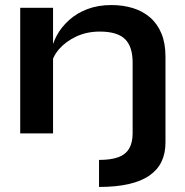

<svg xmlns="http://www.w3.org/2000/svg" viewBox="-20 -528 733 760"><path d="M372 212V105Q420 105 449 94Q478 83 491.5 59.5Q505 36 505 0V-281Q505 -344 474.5 -373.5Q444 -403 375 -403Q323 -403 281 -383Q239 -363 213 -332.5Q187 -302 183 -269L182 -320Q187 -355 205 -388Q223 -421 253.5 -448.5Q284 -476 326 -492Q368 -508 421 -508Q467 -508 506 -496Q545 -484 574 -459Q603 -434 619 -395.5Q635 -357 635 -304V36Q635 79 619.5 111.5Q604 144 572 166.5Q540 189 490 200.5Q440 212 372 212ZM60 0V-497H190V0Z"/></svg>

Font: Syne
Style: Bold
Weight: 700
Designer: Lucas Descroix
Foundry: Bonjour Monde
Version: Version 2.200